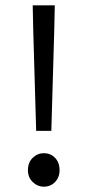

<svg xmlns="http://www.w3.org/2000/svg" viewBox="-20 -690 329 722"><path d="M116 -198 105 -576 103 -670H186L184 -576L173 -198ZM145 12Q121 12 103 -5.5Q85 -23 85 -50Q85 -79 103 -96.5Q121 -114 145 -114Q170 -114 187 -96.5Q204 -79 204 -50Q204 -23 187 -5.5Q170 12 145 12Z"/></svg>

Font: Source Sans 3
Style: Regular
Weight: 400
Designer: Paul D. Hunt
Foundry: Adobe
Version: Version 3.046;hotconv 1.0.118;makeotfexe 2.5.65603